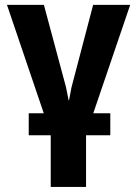

<svg xmlns="http://www.w3.org/2000/svg" viewBox="-20 -548 550 772"><path d="M326 203.5H184V-4H95.5V-92.5H156L8 -528.5H156.5L245.5 -197L256 -144.5H257.5L267.5 -197L354.5 -528.5H503.5L355 -92.5H423.5V-4H326Z"/></svg>

Font: Roberto Sans
Style: Bold
Weight: 700
Designer: Google (font) & Cristiano Sobral (main changes)
Version: Version 1.000;October 12, 2021;FontCreator 14.0.0.2814 64-bi